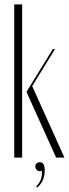

<svg xmlns="http://www.w3.org/2000/svg" viewBox="-20 -718 314 876"><path d="M81 -698V1H45V-698ZM231 -494 127 -325 274 1H236L102 -296V-301L221 -494ZM171 61Q167 63 161 63Q153 63 147 56.5Q141 50 141 42Q141 33 147 27.5Q153 22 161 22Q184 22 184 58Q184 111 149 138L145 133Q175 103 171 61Z"/></svg>

Font: Moniqa ExtLt Narrow Display
Style: Regular
Weight: 200
Width: 4
Designer: Rajesh Rajput
Foundry: Rajesh Rajput
Version: Version 1.000